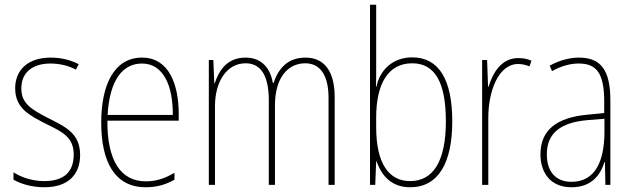

<svg xmlns="http://www.w3.org/2000/svg" viewBox="-20 -780 2669 810"><path d="M318 -126C318 -218 256 -245 183 -282C114 -318 70 -342 70 -407C70 -476 119 -512 193 -512C232 -512 273 -502 300 -486L312 -509C281 -526 239 -537 194 -537C95 -537 44 -482 44 -408C44 -324 102 -294 177 -256C245 -223 291 -200 291 -128C291 -57 252 -16 167 -16C119 -16 73 -30 37 -53V-22C64 -6 111 10 167 10C268 10 318 -44 318 -126Z M579 -537C462 -537 407 -423 407 -263C407 -97 464 10 595 10C643 10 681 -2 716 -22V-51C673 -26 638 -15 595 -15C487 -15 432 -106 433 -271H734V-298C734 -424 693 -537 579 -537ZM579 -512C670 -512 710 -417 709 -295H434C442 -440 496 -512 579 -512Z M1269 -537C1194 -537 1155 -492 1134 -430H1131C1121 -490 1086 -537 1016 -537C933 -537 902 -476 886 -429H884L880 -527H861V0H887V-333C887 -433 935 -513 1016 -513C1071 -513 1114 -475 1114 -357V0H1140V-336C1140 -449 1192 -513 1268 -513C1323 -513 1366 -473 1366 -368V0H1392V-370C1392 -486 1343 -537 1269 -537Z M1567 -494V-760H1541V0H1563L1567 -99H1569C1591 -35 1635 10 1710 10C1829 10 1888 -92 1888 -268C1888 -445 1831 -538 1719 -538C1639 -538 1583 -487 1568 -414H1566C1567 -436 1567 -469 1567 -494ZM1719 -513C1817 -513 1861 -429 1861 -268C1861 -99 1807 -16 1710 -16C1622 -16 1567 -88 1567 -243V-285C1567 -424 1616 -513 1719 -513Z M2166 -535C2094 -535 2058 -470 2041 -414H2039L2035 -527H2014V0H2040V-283C2040 -394 2082 -510 2166 -510C2185 -510 2201 -505 2214 -500L2222 -524C2205 -532 2185 -535 2166 -535Z M2422 -537C2381 -537 2337 -524 2299 -503L2309 -480C2352 -504 2389 -512 2422 -512C2497 -512 2529 -471 2529 -351V-303L2456 -296C2332 -284 2260 -234 2260 -129C2260 -53 2301 10 2391 10C2477 10 2513 -43 2530 -96H2532L2534 0H2555V-356C2555 -486 2514 -537 2422 -537ZM2456 -273 2530 -279V-220C2529 -98 2490 -13 2391 -13C2325 -13 2287 -55 2287 -129C2287 -219 2346 -263 2456 -273Z"/></svg>

Font: Noto Sans Arabic UI Cn Th
Style: Regular
Weight: 100
Width: 3
Designer: Monotype Design Team, Nadine Chahine and Nizar Qandah
Foundry: Monotype Imaging Inc.
Version: Version 2.010